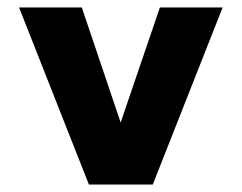

<svg xmlns="http://www.w3.org/2000/svg" viewBox="-20 -494 647 514"><path d="M218 0 31 -474H199L303 -166L408 -474H576L389 0Z"/></svg>

Font: Kanit SemiBold
Style: Regular
Weight: 600
Designer: Katatrad Team
Foundry: CadsonDemak
Version: Version 2.000; ttfautohint (v1.8.3)